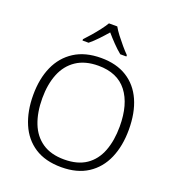

<svg xmlns="http://www.w3.org/2000/svg" viewBox="-166 -1075 1100 1213"><g transform="rotate(20 384.0 -468.5)"><path d="M705 -358Q705 -249 669 -166Q633 -83 561.5 -36.5Q490 10 384 10Q276 10 204.5 -36.5Q133 -83 97.5 -166.5Q62 -250 62 -359Q62 -468 98.5 -550Q135 -632 207.5 -678.5Q280 -725 387 -725Q490 -725 561 -680.5Q632 -636 668.5 -554Q705 -472 705 -358ZM123 -359Q123 -264 151 -192.5Q179 -121 237 -81.5Q295 -42 384 -42Q474 -42 531.5 -81Q589 -120 616.5 -191.5Q644 -263 644 -358Q644 -507 579.5 -590Q515 -673 387 -673Q298 -673 239 -633.5Q180 -594 151.5 -523.5Q123 -453 123 -359ZM413 -947Q425 -925 446 -897.5Q467 -870 490 -843Q513 -816 532 -797V-788H491Q464 -810 436 -839Q408 -868 384 -896Q360 -868 332.5 -839Q305 -810 278 -788H237V-797Q256 -817 279 -843.5Q302 -870 323 -897.5Q344 -925 357 -947Z"/></g></svg>

Font: Noto Sans Light
Style: Regular
Weight: 300
Designer: Monotype Design Team
Foundry: Monotype Imaging Inc.
Version: Version 2.007